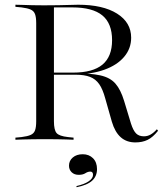

<svg xmlns="http://www.w3.org/2000/svg" viewBox="-20 -591 688 812"><path d="M133.1 -145.2V-492.7Q133.1 -517.7 128.2 -531Q123.4 -544.4 110.1 -550.4Q96.8 -556.5 71 -559.7L45.2 -562.1V-571Q60.5 -571 78.2 -570.2Q96 -569.4 116.9 -569Q137.9 -568.5 162.1 -568.5H170.2Q199.2 -568.5 227.4 -569Q255.6 -569.4 277.8 -570.2Q300 -571 310.5 -571Q415.3 -571 475 -533.5Q534.7 -496 534.7 -431.5Q534.7 -385.5 504.8 -350.4Q475 -315.3 421 -296Q366.9 -276.6 296 -276.6H171.8V-283.9H288.7Q372.6 -283.9 413.3 -317.7Q454 -351.6 454 -421Q454 -491.9 412.9 -525.8Q371.8 -559.7 285.5 -559.7H208.1V-145.2ZM552.4 11.3Q515.3 11.3 490.7 -10.5Q466.1 -32.3 453.2 -75.8L425 -175Q414.5 -213.7 399.6 -235.1Q384.7 -256.5 360.9 -265.7Q337.1 -275 300 -275H185.5V-281.5H289.5Q362.9 -281.5 404.4 -272.2Q446 -262.9 468.1 -237.5Q490.3 -212.1 504.8 -164.5L533.9 -68.5Q543.5 -38.7 555.6 -26.6Q567.7 -14.5 588.7 -14.5Q604 -14.5 617.3 -22.2Q630.6 -29.8 643.5 -44.4L648.4 -37.9Q626.6 -10.5 604.4 0.4Q582.3 11.3 552.4 11.3ZM162.1 -2.4Q137.9 -2.4 116.9 -2Q96 -1.6 78.2 -1.2Q60.5 -0.8 45.2 0V-8.9L71 -11.3Q96.8 -14.5 110.1 -20.6Q123.4 -26.6 128.2 -39.9Q133.1 -53.2 133.1 -78.2V-145.2H208.1V-78.2Q208.1 -41.1 219.4 -28.2Q230.6 -15.3 267.7 -11.3L291.1 -8.9V0Q276.6 -0.8 259.3 -1.2Q241.9 -1.6 222.2 -2Q202.4 -2.4 178.2 -2.4H170.2ZM304 200.8 303.2 196Q337.9 187.9 355.6 175.4Q373.4 162.9 373.4 148.4Q373.4 134.7 362.1 134.7Q351.6 134.7 341.1 141.5Q330.6 148.4 312.9 148.4Q294.4 148.4 283.1 137.5Q271.8 126.6 271.8 109.7Q271.8 88.7 287.9 75Q304 61.3 329.8 61.3Q356.5 61.3 373.4 78.2Q390.3 95.2 390.3 124.2Q390.3 154 369.8 173Q349.2 191.9 304 200.8Z"/></svg>

Font: Playfair 144pt SemiExpanded Light
Style: Regular
Weight: 300
Width: 6
Designer: Claus Eggers Sørensen
Foundry: Claus Eggers Sørensen
Version: Version 2.203